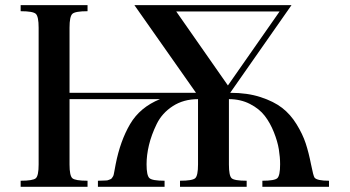

<svg xmlns="http://www.w3.org/2000/svg" viewBox="-20 -720 1348 740"><path d="M59.6 0V-23.4Q107.4 -23.4 118.2 -33.2Q128.9 -43 128.9 -85.9V-613.3Q128.9 -656.2 118.2 -666.5Q107.4 -676.8 59.6 -676.8V-700.2H317.4V-676.8Q269.5 -676.8 258.8 -666.5Q248 -656.2 248 -613.3V-362.3H735.4L498 -700.2H1103.5L867.2 -362.3H868.2Q933.6 -362.3 984.4 -345.7Q1035.2 -329.1 1067.4 -304.2Q1099.6 -279.3 1123 -241.2Q1146.5 -203.1 1158.2 -167.5Q1169.9 -131.8 1178.7 -86.9Q1187.5 -42 1192.4 -35.2Q1202.1 -23.4 1248 -23.4V0H991.2V-23.4Q1038.1 -23.4 1048.8 -33.2Q1059.6 -43 1059.6 -86.9Q1059.6 -114.3 1054.7 -144.5Q1049.8 -174.8 1035.6 -210.4Q1021.5 -246.1 1000.5 -273.4Q979.5 -300.8 943.4 -319.3Q907.2 -337.9 862.3 -337.9V-85.9Q862.3 -43 872.6 -33.2Q882.8 -23.4 930.7 -23.4V0H673.8V-23.4Q721.7 -23.4 732.4 -33.2Q743.2 -43 743.2 -85.9V-337.9Q687.5 -337.9 646 -311Q604.5 -284.2 584 -242.2Q563.5 -200.2 554.2 -161.1Q544.9 -122.1 544.9 -86.9Q544.9 -43.9 555.7 -33.7Q566.4 -23.4 614.3 -23.4V0H357.4V-23.4Q367.2 -23.4 374.5 -23.9Q381.8 -24.4 388.2 -24.4Q394.5 -24.4 398.4 -26.4Q402.3 -28.3 405.8 -29.3Q409.2 -30.3 411.6 -34.2Q414.1 -38.1 415.5 -40Q417 -42 418.5 -48.3Q419.9 -54.7 420.4 -58.1Q420.9 -61.5 422.9 -71.3Q424.8 -81.1 425.8 -86.9Q443.4 -176.8 481.4 -241.7Q519.5 -306.6 596.7 -337.9H248V-85.9Q248 -43 258.8 -33.2Q269.5 -23.4 317.4 -23.4V0ZM659.2 -675.8 858.4 -390.6 1057.6 -675.8Z"/></svg>

Font: TriodPostnaja
Style: Medium
Weight: 500
Version: 20110805